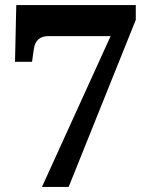

<svg xmlns="http://www.w3.org/2000/svg" viewBox="-20 -735 599 755"><path d="M145 0H250L514 -657V-715H44L39 -492H106L113 -542C118 -575 135 -593 171 -593H415Z"/></svg>

Font: Noto Serif Malayalam ExtraBold
Style: Regular
Weight: 800
Designer: Indian type Foundry, Jelle Bosma, Monotype Design Team
Foundry: Monotype Imaging Inc.
Version: Version 2.104